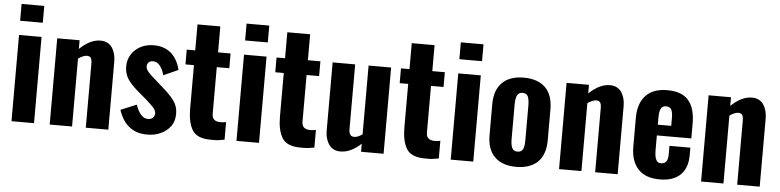

<svg xmlns="http://www.w3.org/2000/svg" viewBox="-47 -1029 5210 1282"><g transform="rotate(5 2558.5 -388.0)"><path d="M53 -786H205V-673H53ZM54 -578H205V0H54Z M310 -578H460V-520C507 -565 553 -588 600 -588C633 -588 659 -576 677 -551C694 -526 703 -495 703 -456V0H552V-432C552 -448 549 -460 544 -468C539 -475 530 -479 517 -479C500 -478 481 -470 460 -455V0H310Z M845 -27C813 -51 789 -88 772 -139L878 -183C898 -124 926 -94 961 -94C974 -94 985 -98 993 -106C1001 -113 1005 -124 1005 -137C1005 -148 999 -161 987 -175C975 -188 957 -205 933 -226L879 -272C847 -299 823 -325 808 -348C793 -371 785 -399 785 -432C785 -463 793 -490 809 -514C824 -537 845 -556 871 -569C897 -582 926 -588 957 -588C1004 -588 1042 -575 1073 -549C1103 -522 1124 -485 1135 -438L1037 -394C1031 -418 1021 -439 1008 -456C995 -473 979 -481 961 -481C949 -481 939 -478 932 -471C925 -464 921 -454 921 -443C921 -431 927 -419 938 -406C949 -393 966 -377 991 -356L1045 -308C1077 -280 1102 -254 1119 -230C1136 -206 1145 -178 1145 -145C1145 -113 1137 -85 1121 -62C1104 -39 1082 -21 1055 -9C1028 4 998 10 965 10C916 10 876 -2 845 -27Z M1265 -46C1245 -80 1235 -127 1235 -188V-479H1178V-578H1235V-752H1388V-578H1472V-479H1388V-166C1388 -148 1393 -135 1403 -127C1412 -119 1426 -115 1445 -115C1456 -115 1469 -116 1482 -119V-1C1478 0 1466 2 1447 5C1428 8 1404 8 1377 7C1322 5 1284 -13 1265 -46Z M1561 -786H1713V-673H1561ZM1562 -578H1713V0H1562Z M1867 -46C1847 -80 1837 -127 1837 -188V-479H1780V-578H1837V-752H1990V-578H2074V-479H1990V-166C1990 -148 1995 -135 2005 -127C2014 -119 2028 -115 2047 -115C2058 -115 2071 -116 2084 -119V-1C2080 0 2068 2 2049 5C2030 8 2006 8 1979 7C1924 5 1886 -13 1867 -46Z M2183 -27C2165 -52 2156 -83 2156 -122V-578H2307V-143C2307 -111 2319 -95 2342 -95C2358 -95 2376 -102 2397 -117V-578H2548V0H2397V-54C2351 -11 2305 10 2259 10C2226 10 2200 -2 2183 -27Z M2701 -46C2681 -80 2671 -127 2671 -188V-479H2614V-578H2671V-752H2824V-578H2908V-479H2824V-166C2824 -148 2829 -135 2839 -127C2848 -119 2862 -115 2881 -115C2892 -115 2905 -116 2918 -119V-1C2914 0 2902 2 2883 5C2864 8 2840 8 2813 7C2758 5 2720 -13 2701 -46Z M2997 -786H3149V-673H2997ZM2998 -578H3149V0H2998Z M3293 -40C3259 -73 3242 -122 3242 -185V-393C3242 -456 3259 -505 3293 -538C3326 -571 3374 -588 3437 -588C3500 -588 3548 -571 3582 -538C3615 -505 3632 -456 3632 -393V-185C3632 -122 3615 -73 3582 -40C3548 -7 3500 10 3437 10C3374 10 3326 -7 3293 -40ZM3474 -113C3480 -126 3483 -147 3483 -174V-403C3483 -430 3480 -451 3474 -465C3467 -479 3455 -486 3437 -486C3420 -486 3408 -479 3401 -465C3394 -450 3391 -430 3391 -403V-174C3391 -147 3394 -127 3401 -113C3407 -99 3419 -92 3437 -92C3455 -92 3467 -99 3474 -113Z M3724 -578H3874V-520C3921 -565 3967 -588 4014 -588C4047 -588 4073 -576 4091 -551C4108 -526 4117 -495 4117 -456V0H3966V-432C3966 -448 3963 -460 3958 -468C3953 -475 3944 -479 3931 -479C3914 -478 3895 -470 3874 -455V0H3724Z M4255 -42C4222 -77 4205 -127 4205 -192V-386C4205 -451 4222 -501 4255 -536C4288 -571 4336 -588 4399 -588C4464 -588 4511 -571 4541 -536C4571 -501 4586 -450 4586 -382V-281H4355V-184C4355 -155 4358 -134 4365 -120C4371 -105 4382 -98 4399 -98C4414 -98 4426 -103 4434 -114C4441 -124 4445 -140 4445 -163V-219H4585V-169C4585 -111 4569 -67 4537 -36C4505 -5 4459 10 4399 10C4336 10 4288 -7 4255 -42ZM4445 -353V-409C4445 -434 4441 -453 4434 -464C4427 -475 4415 -480 4399 -480C4384 -480 4373 -474 4366 -462C4359 -450 4355 -429 4355 -398V-353Z M4676 -578H4826V-520C4873 -565 4919 -588 4966 -588C4999 -588 5025 -576 5043 -551C5060 -526 5069 -495 5069 -456V0H4918V-432C4918 -448 4915 -460 4910 -468C4905 -475 4896 -479 4883 -479C4866 -478 4847 -470 4826 -455V0H4676Z"/></g></svg>

Font: Oswald SemiBold
Style: Regular
Weight: 400
Version: Version